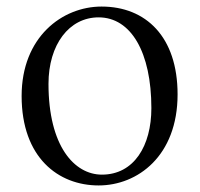

<svg xmlns="http://www.w3.org/2000/svg" viewBox="-20 -551 610 586"><path d="M281 15C400 15 522 -75 522 -263C522 -439 425 -531 290 -531C170 -531 46 -438 46 -258C46 -70 158 15 281 15ZM291 -18C207 -18 128 -105 128 -295C128 -415 191 -498 281 -498C380 -498 442 -391 442 -221C442 -106 389 -18 291 -18Z"/></svg>

Font: Noto Serif CJK KR
Style: Regular
Weight: 400
Designer: Ryoko NISHIZUKA 西塚涼子 (kana & ideographs); Frank Grießhammer (Latin, Greek & Cyrillic); Wenlong ZHANG 张文龙 (bopomofo); San
Foundry: Adobe
Version: Version 2.001;hotconv 1.1.0;makeotfexe 2.6.0